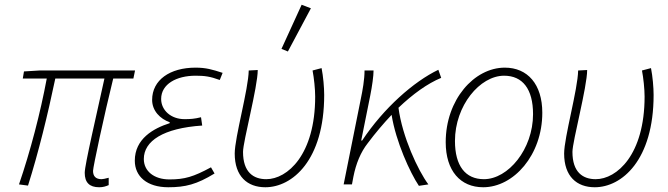

<svg xmlns="http://www.w3.org/2000/svg" viewBox="-20 -777 2815 809"><path d="M398 12C415 12 426 8 438 3V-28C422 -24 414 -22 408 -22C384 -22 372 -34 372 -57C372 -73 419 -292 457 -446H542L549 -480H146L81 -476L76 -446H177C150 -301 108 -140 60 0L98 5C142 -134 181 -293 213 -446H420C388 -298 337 -83 337 -49C337 -8 357 12 398 12Z M689 12C761 12 809 0 884 -46L869 -72C795 -32 758 -21 694 -21C629 -21 586 -56 586 -107C586 -183 668 -237 832 -248L827 -283C799 -276 782 -275 757 -275C701 -275 659 -312 659 -360C659 -423 724 -458 804 -458C842 -458 865 -455 906 -440L918 -470C875 -484 848 -492 804 -492C696 -492 621 -440 621 -356C621 -310 655 -276 695 -262V-258C626 -236 548 -192 548 -100C548 -34 599 12 689 12Z M1098 12C1212 12 1346 -102 1346 -377C1346 -408 1342 -455 1335 -490L1297 -480C1303 -449 1308 -402 1308 -370C1308 -125 1191 -22 1102 -22C1048 -22 1004 -51 1004 -137C1004 -181 1066 -411 1066 -482L1028 -480C1027 -402 969 -198 969 -130C969 -34 1022 12 1098 12ZM1193 -560 1290 -742 1251 -757 1166 -571Z M1428 0H1463L1469 -32C1480 -88 1500 -136 1529 -173C1562 -217 1596 -257 1630 -293C1648 -180 1708 -49 1745 6L1785 0C1741 -59 1675 -201 1659 -323C1720 -381 1781 -425 1839 -449L1827 -483C1723 -433 1597 -322 1506 -185H1502L1540 -374C1548 -414 1554 -457 1554 -480H1516C1516 -442 1508 -397 1500 -359Z M2016 12C2144 12 2265 -123 2265 -302C2265 -422 2203 -492 2107 -492C1978 -492 1858 -357 1858 -178C1858 -57 1920 12 2016 12ZM2019 -22C1941 -22 1897 -78 1897 -183C1897 -332 2002 -458 2104 -458C2182 -458 2226 -402 2226 -296C2226 -148 2121 -22 2019 -22Z M2486 12C2600 12 2734 -102 2734 -377C2734 -408 2730 -455 2723 -490L2685 -480C2691 -449 2696 -402 2696 -370C2696 -125 2579 -22 2490 -22C2436 -22 2392 -51 2392 -137C2392 -181 2454 -411 2454 -482L2416 -480C2415 -402 2357 -198 2357 -130C2357 -34 2410 12 2486 12Z"/></svg>

Font: Source Sans Pro Light
Style: Italic
Weight: 300
Italic angle: -11°
Designer: Paul D. Hunt
Foundry: Adobe Systems Incorporated
Version: Version 3.006;hotconv 1.0.111;makeotfexe 2.5.65597